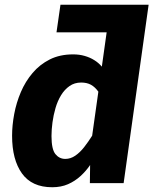

<svg xmlns="http://www.w3.org/2000/svg" viewBox="-20 -762 640 799"><path d="M424 -627.4H215.1L231.6 -742.3H591.5ZM403.8 -484.7 439.9 -742.3H598.5L494.5 0H354L355 -75.3Q338.3 -50.5 315.1 -29.3Q291.9 -8.1 262.9 4.6Q233.9 17.2 197.3 17.2Q112.7 17.2 71.5 -40.1Q30.3 -97.4 30.3 -197Q30.3 -240.6 39.2 -287.8Q48 -334.9 66.8 -378.9Q85.6 -423 115.6 -458.3Q145.5 -493.7 187.3 -514.7Q229.1 -535.7 284.4 -535.7Q310.2 -535.7 332.3 -529.3Q354.4 -523 372.4 -511.7Q390.5 -500.5 403.8 -484.7ZM317.7 -418.5Q290.1 -418.5 269.3 -403.9Q248.4 -389.3 234 -365.5Q219.5 -341.7 211 -312.3Q202.4 -283 198.4 -252.8Q194.3 -222.7 194.3 -195.9Q194.3 -140.6 210.7 -120.6Q227 -100.7 251.8 -100.7Q273.7 -100.7 293.2 -114.1Q312.7 -127.4 330.2 -149.7Q347.6 -172 363.5 -197.3L389.3 -380.5Q375.5 -399.8 358.6 -409.2Q341.7 -418.5 317.7 -418.5Z"/></svg>

Font: Fira Sans Variable
Style: Italic
Weight: 397
Italic angle: -8°
Designer: Carrois Corporate & Edenspiekermann AG
Foundry: Carrois Corporate GbR & Edenspiekermann AG
Version: Version 4.202